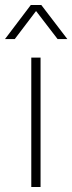

<svg xmlns="http://www.w3.org/2000/svg" viewBox="-40 -747 289 767"><path d="M85 0V-517H122V0ZM-20 -591 83 -727H125L229 -591H190L104 -703L19 -591Z"/></svg>

Font: Mona Sans ExtraLight
Style: Regular
Weight: 200
Designer: Deni Anggara
Foundry: GitHub
Version: Version 2.000